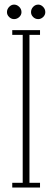

<svg xmlns="http://www.w3.org/2000/svg" viewBox="-20 -834 232 854"><path d="M34.5 0V-21H81V-679H34.5V-700H158V-679H111V-21H158V0ZM150 -749Q137 -749 127.5 -758.2Q118 -767.5 118 -780Q118 -793.5 127.5 -803.5Q137 -813.5 150 -813.5Q162 -813.5 171.8 -803.5Q181.5 -793.5 181.5 -780Q181.5 -767.5 171.8 -758.2Q162 -749 150 -749ZM42.5 -749Q30.5 -749 20.8 -758.2Q11 -767.5 11 -780Q11 -793.5 20.8 -803.5Q30.5 -813.5 42.5 -813.5Q55.5 -813.5 65.5 -803.5Q75.5 -793.5 75.5 -780Q75.5 -767.5 65.5 -758.2Q55.5 -749 42.5 -749Z"/></svg>

Font: Imbue 50pt Thin
Style: Regular
Weight: 100
Designer: Tyler Finck
Foundry: Etcetera Type Company
Version: Version 1.102; ttfautohint (v1.8.3)